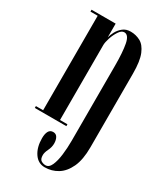

<svg xmlns="http://www.w3.org/2000/svg" viewBox="-187 -599 754 886"><g transform="rotate(30 190.0 -155.5)"><path d="M206 214.5Q170.5 214.5 149.5 183.2Q128.5 152 128.5 104Q128.5 80.5 136 67Q143.5 53.5 159.5 53.5Q175 53.5 182.2 66.2Q189.5 79 189.5 98Q189.5 117 180 136.5Q170.5 156 170.5 169.5Q170.5 191.5 181.5 198Q192.5 204.5 204.5 204.5Q223 204.5 233.5 181Q244 157.5 248.5 121.2Q253 85 253 46V-354Q253 -425.5 245 -467.2Q237 -509 213.5 -509Q199 -509 186.5 -490.2Q174 -471.5 166.2 -447.8Q158.5 -424 158.5 -409V-10H198V0H30V-10H68.5V-513.5H30V-523.5H158.5V-450.5Q162 -464.5 171.2 -482.2Q180.5 -500 196.8 -513.2Q213 -526.5 238 -526.5Q265.5 -526.5 289.5 -513.8Q313.5 -501 328.2 -465.8Q343 -430.5 343 -363.5V29Q343 95 324 135.8Q305 176.5 274 195.5Q243 214.5 206 214.5Z"/></g></svg>

Font: Imbue 100pt Medium
Style: Regular
Weight: 500
Designer: Tyler Finck
Foundry: Etcetera Type Company
Version: Version 1.102; ttfautohint (v1.8.3)